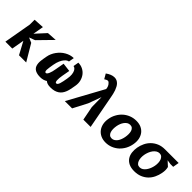

<svg xmlns="http://www.w3.org/2000/svg" viewBox="165 -1850 2920 2920"><g transform="rotate(45 1625.0 -390.5)"><path d="M66.5 0H215L250.5 -202.5L359.5 0H514L357 -265L276 -300L369.5 -335L589.5 -560L432 -550L283 -387L313.5 -560L145 -550V-445Z M1068.5 -372 930 -389 904 -243.5Q897.5 -206 892.5 -187.5Q886.5 -164.5 877 -141Q869 -122 858.5 -109.5Q849 -97.5 837.5 -97.5Q823.5 -97.5 818.5 -110Q813 -124 813.5 -145Q814.5 -171 819 -198Q824.5 -235.5 830 -265.5Q840.5 -324 858.5 -364Q877 -404.5 896.5 -427Q917 -451.5 934.5 -460.5Q952 -470 963.5 -470L979 -558.5Q944 -558.5 908 -548.5Q872 -537.5 840.5 -519.5Q806 -499.5 780 -475.5Q751.5 -448.5 729.5 -418.5Q707.5 -388.5 691.5 -352.5Q676.5 -319.5 669.5 -279.5L661 -231.5Q656.5 -206.5 653 -175.5Q650 -145.5 652 -120.5Q654.5 -93 663 -70.5Q672 -47 691 -29.5Q710.5 -11.5 741.5 -2Q772 8.5 819 8.5Q857 8.5 886.5 -0.5Q916.5 -9.5 936 -23.5Q952 -8.5 977 0Q1002.5 8.5 1042.5 8.5Q1088.5 8.5 1124.5 -1.5Q1157.5 -11 1184.5 -29Q1209.5 -46.5 1227 -70Q1244 -93 1255.5 -120.5Q1266.5 -146.5 1273.5 -175.5Q1278 -194.5 1285 -231.5L1293.5 -279.5Q1303.5 -337 1291 -386.5Q1278 -437.5 1249 -475.5Q1220 -513.5 1175.5 -536Q1131.5 -558.5 1077 -558.5L1061.5 -470Q1072.5 -470 1088 -460.5Q1102.5 -451.5 1116 -427Q1128 -405 1133.5 -364Q1138.5 -325.5 1128 -265.5Q1117 -207 1115.5 -198Q1109.5 -166 1102 -145Q1094.5 -122.5 1085 -110Q1075.5 -97.5 1061 -97.5Q1049 -97.5 1044 -109.5Q1038.5 -121.5 1037 -141Q1035.5 -159.5 1038 -187.5Q1040.5 -214.5 1045.5 -243.5Z M1743.5 0H1900L1797 -546Q1792.5 -571 1785 -602.5Q1778.5 -631 1768.5 -658.5Q1760 -682.5 1745.5 -709.5Q1733 -733.5 1715.5 -751.5Q1698.5 -769 1676 -780Q1653.5 -790.5 1625.5 -790.5Q1591.5 -790.5 1557 -776.5Q1522 -762 1488 -737.5L1533.5 -658.5Q1543 -664.5 1552 -669.5Q1560 -674.5 1566 -677Q1573 -680 1578.5 -681.5Q1586.5 -682.5 1591.5 -682.5Q1600 -682.5 1611.5 -674Q1623 -665 1633.5 -650.5Q1644 -635.5 1651.5 -616Q1659 -594 1659.5 -574L1345.5 0H1501.5L1620 -227L1697 -437.5L1699.5 -226Z M2227 8.5Q2288.5 8.5 2342.5 -13.5Q2396 -35.5 2438 -73.5Q2480 -112.5 2507.5 -163.5Q2535.5 -215.5 2546 -276.5Q2556.5 -336.5 2546.5 -389Q2536 -440 2507.5 -478.5Q2479 -516 2433.5 -537.5Q2387.5 -558.5 2327.5 -558.5Q2266 -558.5 2212 -537.5Q2157.5 -516 2115 -478.5Q2072 -440 2044 -389Q2015 -338 2004.5 -276.5Q1994 -215 2005 -163.5Q2016 -112 2045.5 -73.5Q2075 -35 2121 -13.5Q2167.5 8.5 2227 8.5ZM2380.5 -264Q2375 -233 2364 -204Q2353 -175 2336.5 -152Q2319.5 -129 2297.5 -115.5Q2276 -101.5 2248.5 -101.5Q2219.5 -101.5 2201 -117.5Q2182.5 -133 2173.5 -159.5Q2165 -184 2164 -218Q2163.5 -249.5 2169.5 -285.5Q2174.5 -315 2186.5 -346Q2197 -373 2215.5 -398Q2232.5 -420.5 2255 -435Q2277.5 -448.5 2305.5 -448.5Q2334 -448.5 2352.5 -432.5Q2370.5 -416 2378.5 -390.5Q2386.5 -365 2386.5 -331Q2386.5 -298 2380.5 -264Z M2620 -168.5Q2627 -116 2652.5 -78Q2679 -38 2725.5 -15Q2773.5 8.5 2843 8.5Q2914 8.5 2969 -14Q3024.5 -37 3064 -75.5Q3103.5 -113.5 3128.5 -166Q3153 -217 3163.5 -275.5Q3167 -292 3168.5 -310Q3170 -326 3170 -340Q3170 -356.5 3168 -369Q3164.5 -390 3162.5 -400L3086.5 -469.5L3155.5 -458.5H3217L3234.5 -558.5H2942.5Q2871 -558.5 2817 -535.5Q2762.5 -512.5 2722 -473Q2682 -434 2657.5 -383Q2632.5 -331 2623 -275.5Q2613.5 -220 2620 -168.5ZM2776.5 -275.5Q2781.5 -305 2795 -340.5Q2808.5 -374.5 2827 -399.5Q2845 -424.5 2871 -442Q2896 -458.5 2925 -458.5Q2955 -458.5 2974 -442.5Q2993.5 -425 3003 -400Q3012.5 -374.5 3014 -341.5Q3015.5 -308.5 3009.5 -275.5Q3003 -241 2991 -210.5Q2978.5 -178.5 2959 -151Q2940 -124.5 2915.5 -108Q2891 -91.5 2860.5 -91.5Q2831 -91.5 2812 -108Q2793.5 -124.5 2783.5 -151Q2773.5 -178 2772 -210.5Q2770.5 -243 2776.5 -275.5Z"/></g></svg>

Font: B612
Style: Regular
Weight: 700
Italic angle: -10°
Designer: Nicolas Chauveau, Thomas Paillot, Jonathan Favre-Lamarine, Jean-Luc Vinot
Foundry: AIRBUS
Version: Version 1.008